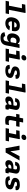

<svg xmlns="http://www.w3.org/2000/svg" viewBox="3198 -4042 1045 7480"><g transform="rotate(90 3720.0 -302.5)"><path d="M12 0H503L528.5 -130.5H363L486 -761L471.5 -778.5L161 -765L136 -634.5H301.5L203 -130.5H37.5Z M661 -282C624 -92.5 727 12 887.5 12C987.5 12 1097 -24.5 1161.5 -147.5L1010.5 -168.5C983.5 -127.5 944 -110 902 -110C832.5 -110 804.5 -158 815.5 -245H1181.5L1190.5 -289.5C1223.5 -461 1141.5 -553 974.5 -553C821 -553 698 -474 661 -282ZM838.5 -336C867 -406.5 914.5 -431.5 966.5 -431.5C1025 -431.5 1056 -400 1043.5 -337.5L1043 -336Z M1287.5 -313C1259.5 -168.5 1321 -57 1443.5 -57C1517.5 -57 1576 -93.5 1603 -133H1610.5L1587.5 -15.5C1573.5 56 1533 83 1476 83C1418.5 83 1398.5 55.5 1388.5 14.5L1237 43.5C1241 127 1288.5 200 1456 200C1629 200 1719.5 128 1750 -28.5L1849.5 -541H1708.5L1689.5 -476.5H1669C1659 -516.5 1608.5 -552 1532.5 -552C1407.5 -552 1315.5 -457.5 1287.5 -313ZM1446.5 -303C1461.5 -380 1504.5 -421 1577 -421C1604 -421 1634 -415.5 1663 -404.5L1624 -202.5C1600 -193.5 1572 -188.5 1545.5 -188.5C1473 -188.5 1431.5 -226 1446.5 -303Z M1872 0H2362.5L2388 -130.5H2223L2302 -537L2287.5 -554.5L1977 -541L1952 -410.5H2117.5L2063 -130.5H1897.5ZM2213 -615.5C2274.5 -615.5 2323.5 -653 2334.5 -711C2346 -769 2311.5 -805 2250 -805C2188.5 -805 2140 -769 2128.5 -711C2117.5 -653 2151.5 -615.5 2213 -615.5Z M2844.5 -553C2682 -553 2593 -499 2573 -396C2553 -294.5 2622.5 -245 2721 -220C2812 -196.5 2858 -185 2850.5 -146.5C2845 -119 2816.5 -98 2748.5 -98C2683.5 -98 2656 -118.5 2653 -168.5L2509.5 -153.5C2506 -37 2573.5 12 2722.5 12C2893.5 12 2993 -46.5 3014 -154C3035 -263 2948.5 -296.5 2853 -323.5C2762 -349 2717 -358 2724.5 -397C2730.5 -427.5 2762.5 -442.5 2817 -442.5C2881 -442.5 2907.5 -421.5 2903 -379L3044.5 -390.5C3073 -495.5 2997 -553 2844.5 -553Z M3112 0H3603L3628.5 -130.5H3463L3586 -761L3571.5 -778.5L3261 -765L3236 -634.5H3401.5L3303 -130.5H3137.5Z M4053 -553C3890 -553 3827 -488 3809 -395L3804 -369.5H3944.5L3948 -388C3955 -425 3989 -447 4037 -446.5C4081.5 -446 4110 -426.5 4100.5 -377.5L4086 -304C3939.5 -308 3771.5 -295 3743 -147.5C3725 -54.5 3778.5 12 3871.5 12C3934 12 3997 -18 4034 -63H4050C4048 -18.5 4066.5 12 4143.5 12C4171.5 12 4202 8 4236 0L4258.5 -114.5C4217.5 -112.5 4210.5 -121 4216.5 -151.5L4259.5 -373.5C4283.5 -496.5 4193.5 -553 4053 -553ZM3911.5 -155.5C3920 -197 3966 -224 4045.5 -224L4070.5 -223L4051 -124.5C4024.5 -110 3996 -101 3969 -101C3927 -101 3905.5 -122.5 3911.5 -155.5Z M4692 16.5C4744 16.5 4789 10.5 4828 0.5L4854 -134C4812.5 -125 4774.5 -119.5 4741.5 -119.5C4670.5 -119.5 4647.5 -136.5 4663.5 -219L4700.5 -410.5H4896.5L4921.5 -541H4726L4753.5 -682H4593.5L4566 -541H4441.5L4416.5 -410.5H4540.5L4504 -221.5C4466 -25.5 4522 16.5 4692 16.5Z M4972 0H5462.5L5488 -130.5H5323L5402 -537L5387.5 -554.5L5077 -541L5052 -410.5H5217.5L5163 -130.5H4997.5ZM5313 -615.5C5374.5 -615.5 5423.5 -653 5434.5 -711C5446 -769 5411.5 -805 5350 -805C5288.5 -805 5240 -769 5228.5 -711C5217.5 -653 5251.5 -615.5 5313 -615.5Z M5654 -541 5754 0H5923.5L6231 -541H6064.5L5880 -191H5873L5823 -541Z M6533 -553C6370 -553 6307 -488 6289 -395L6284 -369.5H6424.5L6428 -388C6435 -425 6469 -447 6517 -446.5C6561.5 -446 6590 -426.5 6580.5 -377.5L6566 -304C6419.5 -308 6251.5 -295 6223 -147.5C6205 -54.5 6258.5 12 6351.5 12C6414 12 6477 -18 6514 -63H6530C6528 -18.5 6546.5 12 6623.5 12C6651.5 12 6682 8 6716 0L6738.5 -114.5C6697.5 -112.5 6690.5 -121 6696.5 -151.5L6739.5 -373.5C6763.5 -496.5 6673.5 -553 6533 -553ZM6391.5 -155.5C6400 -197 6446 -224 6525.5 -224L6550.5 -223L6531 -124.5C6504.5 -110 6476 -101 6449 -101C6407 -101 6385.5 -122.5 6391.5 -155.5Z M7184.5 -553C7022 -553 6933 -499 6913 -396C6893 -294.5 6962.5 -245 7061 -220C7152 -196.5 7198 -185 7190.5 -146.5C7185 -119 7156.5 -98 7088.5 -98C7023.5 -98 6996 -118.5 6993 -168.5L6849.5 -153.5C6846 -37 6913.5 12 7062.5 12C7233.5 12 7333 -46.5 7354 -154C7375 -263 7288.5 -296.5 7193 -323.5C7102 -349 7057 -358 7064.5 -397C7070.5 -427.5 7102.5 -442.5 7157 -442.5C7221 -442.5 7247.5 -421.5 7243 -379L7384.5 -390.5C7413 -495.5 7337 -553 7184.5 -553Z"/></g></svg>

Font: Monaspace Neon ExtraBold
Style: Italic
Weight: 800
Italic angle: -11°
Designer: Riley Cran & the Lettermatic Team
Foundry: Lettermatic
Version: Version 1.200 (Monaspace Neon)